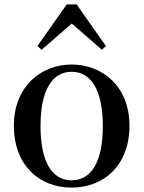

<svg xmlns="http://www.w3.org/2000/svg" viewBox="-20 -836 652 872"><path d="M305 16C452 16 568 -85 568 -265C568 -444 445 -543 305 -543C166 -543 43 -443 43 -265C43 -86 158 16 305 16ZM305 -17C217 -17 164 -100 164 -263C164 -426 217 -510 305 -510C394 -510 447 -426 447 -263C447 -100 394 -17 305 -17ZM443 -610 461 -627 328 -816H283L150 -627L169 -610L306 -729Z"/></svg>

Font: Noto Serif CJK HK SemiBold
Style: Regular
Weight: 600
Designer: Ryoko NISHIZUKA 西塚涼子 (kana & ideographs); Frank Grießhammer (Latin, Greek & Cyrillic); Wenlong ZHANG 张文龙 (bopomofo); San
Foundry: Adobe
Version: Version 2.001;hotconv 1.1.0;makeotfexe 2.6.0